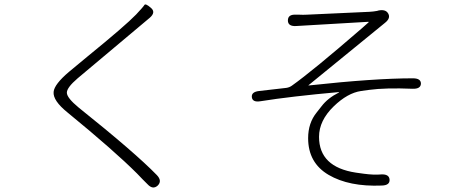

<svg xmlns="http://www.w3.org/2000/svg" viewBox="-20 -800 2040 863"><path d="M689 34Q667 54 643 28L621 6Q609 -7 596 -20Q494 -122 284 -294Q217 -348 221 -387Q224 -421 290 -477L372 -545Q544 -685 592 -735Q624 -769 629 -777.5Q634 -786 658 -765Q682 -745 653 -720L329 -448Q280 -406 280.5 -383Q281 -360 333 -317Q588 -113 685 -13Q710 13 689 34Z M1365 -179Q1365 -247 1403 -294Q1414 -308 1425 -322Q1453 -359 1503 -384Q1507 -386 1502 -386Q1289 -367 1151 -345Q1115 -339 1112 -363Q1109 -387 1145 -391L1267 -405Q1281 -407 1292 -415Q1385 -481 1609 -675L1636 -699Q1640 -702 1635 -702L1311 -683Q1274 -681 1274 -708Q1274 -736 1310 -734H1325Q1342 -733 1359 -734L1642 -747Q1659 -748 1675 -751L1682 -753Q1714 -759 1725 -739Q1737 -718 1710 -697L1368 -418Q1364 -415 1369 -416Q1663 -448 1836 -448Q1872 -448 1872 -424Q1871 -400 1835 -401Q1713 -406 1639 -396Q1621 -394 1603 -391Q1542 -382 1480 -322Q1414 -258 1414 -185Q1414 -49 1580 -24Q1598 -21 1616 -19Q1661 -13 1693 -16Q1729 -18 1731 7Q1733 33 1696 34Q1549 40 1457 -14Q1365 -68 1365 -179Z"/></svg>

Font: Resource Han Rounded KR Light
Style: Regular
Weight: 300
Designer: Cyano Hao (round all glyphs); Ryoko NISHIZUKA 西塚涼子 (kana, bopomofo & ideographs); Paul D. Hunt (Latin, Greek & Cyrillic)
Foundry: Cyano Hao
Version: 0.990